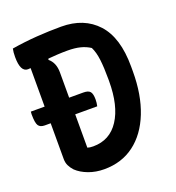

<svg xmlns="http://www.w3.org/2000/svg" viewBox="-132 -826 865 942"><g transform="rotate(-20 300.0 -355.0)"><path d="M10 -379H82V-580Q72 -579 68 -579Q29 -579 29 -657Q29 -683 33 -700Q100 -711 165 -715.5Q230 -720 292 -720Q411 -720 479.5 -645Q548 -570 548 -419V-393Q548 -271 512 -180Q476 -89 410 -39.5Q344 10 253 10Q209 10 171.5 -4Q134 -18 110 -41Q97 -55 89.5 -70.5Q82 -86 82 -105V-292H51Q28 -292 18.5 -306Q9 -320 9 -365Q9 -369 9.5 -372.5Q10 -376 10 -379ZM210 -118Q221 -114 240 -114Q327 -114 374.5 -187Q422 -260 422 -388V-399Q422 -459 417 -500.5Q412 -542 398 -570Q375 -585 347 -592Q319 -599 281 -599Q253 -599 227.5 -597.5Q202 -596 180 -594L178 -588Q210 -562 210 -511V-379H284Q310 -379 319.5 -367.5Q329 -356 329 -327Q329 -319 328 -309.5Q327 -300 325 -292H210Z"/></g></svg>

Font: Recursive Mn Csl St SmB
Style: Regular
Weight: 600
Monospace: yes
Version: Version 1.079;hotconv 1.0.112;makeotfexe 2.5.65598; ttfautoh